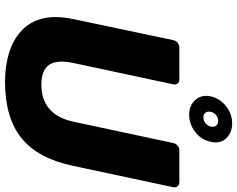

<svg xmlns="http://www.w3.org/2000/svg" viewBox="-112 -844 965 782"><g transform="rotate(90 371.0 -452.5)"><path d="M312 10Q248 10 194.5 -6.5Q141 -23 104.5 -57Q68 -91 55 -143Q42 -195 57 -267L143 -675Q145 -686 154 -693Q163 -700 174 -700H303Q314 -700 319.5 -693Q325 -686 323 -675L236 -268Q222 -203 243 -170.5Q264 -138 325 -138Q385 -138 423 -170.5Q461 -203 475 -268L562 -675Q564 -686 573 -693Q582 -700 592 -700H721Q732 -700 738 -693Q744 -686 742 -675L655 -267Q625 -124 542 -57Q459 10 312 10ZM447 -740Q409 -740 386.5 -765Q364 -790 372 -828Q381 -866 412.5 -890.5Q444 -915 482 -915Q520 -915 543 -890.5Q566 -866 557 -828Q549 -789 517 -764.5Q485 -740 447 -740ZM457 -798Q471 -798 481.5 -806.5Q492 -815 495 -828Q498 -841 491.5 -849.5Q485 -858 472 -858Q458 -858 448 -849.5Q438 -841 435 -828Q432 -815 438.5 -806.5Q445 -798 457 -798Z"/></g></svg>

Font: Rubik
Style: Bold Italic
Weight: 700
Italic angle: -12°
Designer: Hubert and Fischer
Foundry: Hubert and Fischer
Version: Version 2.300;gftools[0.9.30]